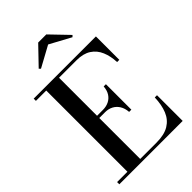

<svg xmlns="http://www.w3.org/2000/svg" viewBox="-282 -1083 1189 1189"><g transform="rotate(-45 313.0 -488.0)"><path d="M28.5 0V-19.5H119V-730.5H28.5V-750H573.5V-545H554Q552 -598.5 534.2 -640.5Q516.5 -682.5 479.8 -706.5Q443 -730.5 384.5 -730.5H231V-19.5H374Q442.5 -19.5 483.5 -44.5Q524.5 -69.5 543.2 -115.5Q562 -161.5 564 -225H583.5V0ZM388.5 -274Q386 -307.5 371.5 -330.8Q357 -354 334 -366Q311 -378 282.5 -378H206.5V-397.5H282.5Q311 -397.5 334 -408.5Q357 -419.5 371.5 -441.5Q386 -463.5 388.5 -497H408V-274ZM191.5 -849 181.5 -859 294 -976H365L477.5 -859L467.5 -849L329 -924Z"/></g></svg>

Font: Bodoni Moda 11pt Medium
Style: Regular
Weight: 500
Designer: Owen Earl
Foundry: indestructible type
Version: Version 2.004